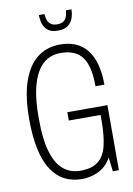

<svg xmlns="http://www.w3.org/2000/svg" viewBox="-96 -928 692 1000"><g transform="rotate(-10 250.0 -428.0)"><path d="M256 12Q149 12 93.5 -75.5Q38 -163 38 -343Q38 -463 65.5 -542Q93 -621 143.5 -659.5Q194 -698 264 -698Q310 -698 346 -682.5Q382 -667 406 -636Q430 -605 442.5 -559Q455 -513 455 -452H408Q408 -502 400 -540Q392 -578 374.5 -603.5Q357 -629 327.5 -641.5Q298 -654 257 -654Q219 -654 188 -636.5Q157 -619 135 -582.5Q113 -546 100.5 -488Q88 -430 88 -348V-331Q88 -226 108 -160Q128 -94 165 -63Q202 -32 255 -32Q315 -32 348.5 -58Q382 -84 395 -137Q408 -190 408 -271V-300H240V-344H452V0H420L411 -75Q396 -45 371 -25.5Q346 -6 316 3Q286 12 256 12ZM266 -771Q232 -771 213.5 -785.5Q195 -800 188.5 -822.5Q182 -845 182 -868H211Q212 -857 215.5 -842Q219 -827 231 -815.5Q243 -804 268 -804Q294 -804 305.5 -815.5Q317 -827 320.5 -842Q324 -857 325 -868H354Q354 -845 346.5 -822.5Q339 -800 320 -785.5Q301 -771 266 -771Z"/></g></svg>

Font: Archivo ExtraCondensed Thin
Style: Regular
Weight: 250
Width: 2
Designer: Hector Gatti
Foundry: Omnibus-Type
Version: Version 2.001